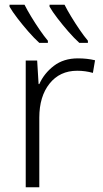

<svg xmlns="http://www.w3.org/2000/svg" viewBox="-20 -786 434 806"><path d="M307 -541Q346 -541 379 -533L370 -480Q338 -489 304 -489Q231 -489 188 -435Q145 -381 145 -292V0H88V-532H136L142 -433H145Q165 -478 206 -509.5Q247 -541 307 -541ZM251 -766Q262 -744 279 -716Q296 -688 314.5 -661Q333 -634 349 -615V-606H313Q291 -626 267 -653.5Q243 -681 221.5 -709Q200 -737 188 -758V-766ZM83 -766Q94 -744 111 -716Q128 -688 146.5 -661Q165 -634 181 -615V-606H145Q123 -626 99 -653.5Q75 -681 53.5 -709Q32 -737 20 -758V-766Z"/></svg>

Font: RS Noto Sans Light
Style: Regular
Weight: 300
Designer: Monotype Design Team
Foundry: Monotype Imaging Inc.
Version: Version 3.10